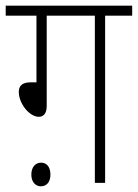

<svg xmlns="http://www.w3.org/2000/svg" viewBox="-20 -642 484 674"><path d="M144 -587H313V0H349V-587H444V-622H0V-587H108V-353H88C57 -353 46 -340 46 -319C46 -279 83 -232 116 -232C133 -232 144 -244 144 -270ZM90 -29C90 -2 106 12 123 12C143 12 157 -2 157 -29C157 -55 145 -71 124 -71C105 -71 90 -56 90 -29Z"/></svg>

Font: Noto Sans Condensed ExtraLight
Style: Regular
Weight: 200
Width: 3
Designer: Monotype Design Team
Foundry: Monotype Imaging Inc.
Version: Version 2.013